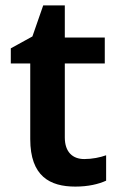

<svg xmlns="http://www.w3.org/2000/svg" viewBox="-20 -681 439 711"><path d="M292 -92C249 -92 220 -118 220 -172V-446H368V-542H220V-661H140L100 -546L20 -502V-446H92V-166C92 -28 165 10 259 10C306 10 345 1 373 -12V-106C351 -98 321 -92 292 -92Z"/></svg>

Font: Noto Sans Lao SemiBold
Style: Regular
Weight: 600
Designer: Monotype Design Team
Foundry: Monotype Imaging Inc.
Version: Version 2.003